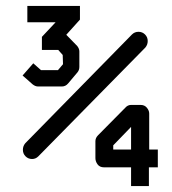

<svg xmlns="http://www.w3.org/2000/svg" viewBox="-20 -676 580 646"><path d="M72 -601V-656H249V-610L203 -559L240 -521Q247 -512 247 -503V-451Q247 -440.5 241 -433L209 -395Q200.5 -385 188 -385H108Q99 -385 90 -392L56 -422L92 -463L118 -440H175L192 -460L191 -491L176 -508H121V-552L167 -601ZM424 -560Q433 -569 446 -569Q459 -569 468 -560Q477 -551 477 -538Q477 -525.5 469 -516L109 -150Q100 -141 88 -141Q75 -141 66 -150Q57 -159 57 -172Q57 -184.5 65 -194ZM511 -173V-113H481V-50H421V-113H330Q315.5 -113 308.2 -123Q301 -133 301 -144V-172V-201Q301 -212 310 -221L401 -313Q409.5 -323 421 -323H453Q466.5 -323 474.2 -313.5Q482 -304 482 -294V-173ZM421 -173V-249L361 -187V-173Z"/></svg>

Font: 3270 Nerd Font
Style: Regular
Weight: 400
Monospace: yes
Version: Version 3.0.1;Nerd Fonts 3.3.0